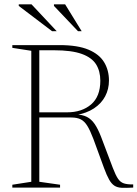

<svg xmlns="http://www.w3.org/2000/svg" viewBox="-20 -890 652 911"><path d="M298 -357Q368.5 -357 412.2 -394.5Q456 -432 456 -507Q456 -552.5 435.8 -584.8Q415.5 -617 367.8 -634.2Q320 -651.5 236 -651.5H130L117 -676H262.5Q349 -676 400.2 -654.2Q451.5 -632.5 474.2 -594.5Q497 -556.5 497 -508Q497 -467 479 -433Q461 -399 426 -375.8Q391 -352.5 339 -344V-347.5Q371 -346 392 -335.5Q413 -325 428.8 -302.2Q444.5 -279.5 459.5 -241L515.5 -93Q528.5 -59 539.8 -42.2Q551 -25.5 567.5 -20Q584 -14.5 612 -15V0Q579 2 557.8 1Q536.5 0 522.8 -9Q509 -18 497.8 -37.8Q486.5 -57.5 473.5 -93L423 -231Q408 -270.5 394.5 -292.5Q381 -314.5 363.5 -323.5Q346 -332.5 318.5 -332.5H140.5L134 -357ZM166.5 -676V-27.5L265 -13.5V0H38.5V-13.5L128.5 -27.5V-649L38.5 -663V-676ZM249 -742H227L69 -862V-869.5H129.5ZM367.5 -742H350L236 -862V-869.5H289Z"/></svg>

Font: Newsreader 16pt 16pt ExtraLight
Style: Regular
Weight: 250
Version: Version 1.003